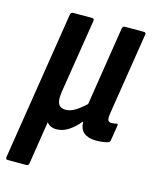

<svg xmlns="http://www.w3.org/2000/svg" viewBox="-115 -562 648 817"><g transform="rotate(15 209.5 -153.5)"><path d="M-2.1 185Q-11.5 185 -10.1 174L93.3 -480.2Q95.3 -491.7 105.3 -491.7H189.4Q199.3 -491.7 197.3 -480.2L145.5 -155.5Q139.7 -117.8 148.4 -101.4Q157.1 -85.1 179.8 -85.1Q202.1 -85.1 224.1 -99.3Q246.2 -113.4 267.3 -133.9L321.7 -480.2Q323.7 -491.7 333.5 -491.7H416.5Q427.9 -491.7 425.1 -480.2L367.9 -118.8Q364.7 -96 368.5 -88.6Q372.3 -81.3 384.3 -81.3Q389.9 -81.3 395.4 -82.3Q400.8 -83.3 405.4 -84.3Q413.2 -85.7 411.2 -75.9L400.6 -9.4Q399.6 -1 388.8 2.4Q376.3 5.2 364 6.6Q351.7 8 339 8Q305.4 8 286.1 -7.3Q266.8 -22.6 266.3 -55.3H264.6Q241.8 -27.4 216.4 -11.1Q191.1 5.2 164.2 5.2Q149.8 5.2 138.8 0Q127.7 -5.2 121.3 -14.6L91.7 174Q90.3 185 79.7 185Z"/></g></svg>

Font: Sofia Sans Condensed
Style: Italic
Weight: 400
Italic angle: -9°
Designer: Botio Nikoltchev, Ani Petrova
Foundry: lettersoup
Version: Version 4.101